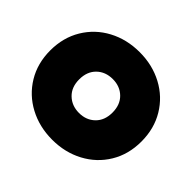

<svg xmlns="http://www.w3.org/2000/svg" viewBox="-170 -914 1130 1130"><g transform="rotate(45 394.5 -349.5)"><path d="M15 -349Q15 -456 65 -539Q115 -622 201.5 -668Q288 -714 395 -714Q501 -714 587.5 -668Q674 -622 724 -539Q774 -456 774 -349Q774 -242 724 -159.5Q674 -77 587.5 -31Q501 15 395 15Q288 15 201.5 -31Q115 -77 65 -159.5Q15 -242 15 -349ZM533 -349Q533 -414 494 -452Q455 -490 395 -490Q334 -490 295 -452Q256 -414 256 -349Q256 -284 295.5 -246Q335 -208 395 -208Q455 -208 494 -246Q533 -284 533 -349Z"/></g></svg>

Font: Prompt Black
Style: Regular
Weight: 900
Designer: Katatrad Team
Foundry: CadsonDemak
Version: Version 1.001